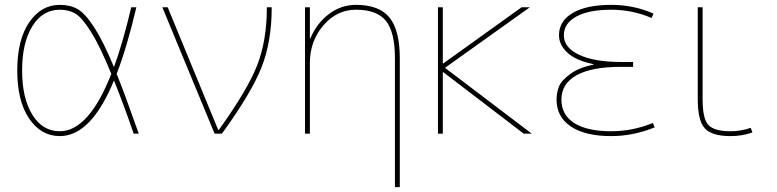

<svg xmlns="http://www.w3.org/2000/svg" viewBox="-20 -550 3197 790"><path d="M438 -246Q392 -359 355 -418Q318 -477 291 -493.5Q264 -510 226 -510Q155 -510 113 -442Q71 -374 71 -260Q71 -146 113 -78Q155 -10 226 -10Q345 -10 438 -246ZM449 -219Q355 10 226 10Q149 10 100 -62Q51 -134 51 -260Q51 -386 100 -458Q149 -530 226 -530Q269 -530 299.5 -512.5Q330 -495 367 -438.5Q404 -382 449 -274Q485 -372 520 -520H541Q503 -357 460 -246Q490 -173 551 0H530Q489 -120 449 -219Z M670 -520 878 -15H880Q998 -179 1038 -281Q1078 -383 1078 -520H1098Q1098 -380 1056.5 -274Q1015 -168 893 0H863L648 -520Z M1255 -392H1257Q1283 -454 1333 -492Q1383 -530 1445 -530Q1540 -530 1582.5 -478Q1625 -426 1625 -310V220H1605V-310Q1605 -418 1568 -464Q1531 -510 1445 -510Q1366 -510 1310.5 -445.5Q1255 -381 1255 -290V0H1235V-520H1255Z M1802 -253V0H1782V-520H1802V-289H1804L2126 -520H2160L1811 -271L2168 0H2135L1804 -253Z M2422 -284V-286Q2349 -301 2314.5 -333.5Q2280 -366 2280 -405Q2280 -464 2337 -497Q2394 -530 2495 -530Q2588 -530 2669 -494L2661 -476Q2582 -510 2495 -510Q2403 -510 2351.5 -482Q2300 -454 2300 -405Q2300 -354 2363 -324.5Q2426 -295 2535 -295H2585V-275H2535Q2415 -275 2352.5 -240.5Q2290 -206 2290 -140Q2290 -77 2343 -43.5Q2396 -10 2495 -10Q2583 -10 2666 -44L2674 -26Q2585 10 2495 10Q2388 10 2329 -29.5Q2270 -69 2270 -140Q2270 -168 2279.5 -193Q2289 -218 2325.5 -245Q2362 -272 2422 -284Z M2871 -520V-140Q2871 -60 2895.5 -35Q2920 -10 2986 -10Q3029 -10 3069 -24L3076 -5Q3034 10 2986 10Q2909 10 2880 -22Q2851 -54 2851 -140V-520Z"/></svg>

Font: Mplus 1p Thin
Style: Regular
Weight: 250
Version: Version 1.061